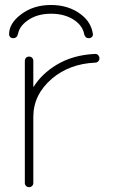

<svg xmlns="http://www.w3.org/2000/svg" viewBox="-20 -775 472 774"><path d="M354.5 -637.7Q355.5 -630.9 350.6 -626Q345.7 -621.1 337.9 -621.1Q323.2 -621.1 319.3 -637.7Q313.5 -668.9 283.2 -691.4Q244.1 -719.7 186 -719.7Q127.9 -719.7 89.8 -691.4Q58.6 -668.9 52.7 -638.7Q48.8 -621.1 33.2 -621.1Q25.4 -621.1 20.5 -626Q16.6 -630.9 16.6 -636.7Q16.6 -680.7 64.5 -716.8Q114.3 -754.9 185.5 -754.9Q256.8 -754.9 306.6 -716.8Q347.7 -685.5 354.5 -637.7ZM114.3 -425.8Q114.3 -425.8 115.2 -425.3Q116.2 -424.8 116.2 -425.8Q148.4 -477.5 208 -513.7Q274.4 -553.7 363.3 -557.6Q363.3 -557.6 364.3 -557.6Q371.1 -557.6 376 -552.7Q380.9 -546.9 380.9 -540Q380.9 -533.2 376 -527.8Q371.1 -522.5 363.3 -522.5Q259.8 -517.6 189.5 -458Q114.3 -393.6 114.3 -303.7V-37.1Q114.3 -30.3 109.4 -25.4Q104.5 -20.5 97.2 -20.5Q89.8 -20.5 85 -25.4Q80.1 -30.3 80.1 -37.1V-529.3Q80.1 -537.1 85 -542Q89.8 -546.9 97.2 -546.9Q104.5 -546.9 109.4 -542Q114.3 -537.1 114.3 -529.3Z"/></svg>

Font: Gen Jyuu Gothic ExtraLight
Style: Regular
Weight: 100
Designer: [Source Han Sans]
Ryoko NISHIZUKA  (kana & ideographs); Paul D. Hunt (Latin, Greek & Cyrillic); Wenlong ZHANG  (bopomofo
Version: Version 1.002.20150607